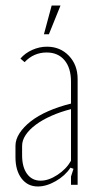

<svg xmlns="http://www.w3.org/2000/svg" viewBox="-20 -669 336 695"><path d="M36 -141Q36 -164 50.5 -186.5Q65 -209 91 -229.5Q117 -250 154.5 -266.5Q192 -283 237 -294V-373Q237 -423 213.5 -451Q190 -479 149 -479Q102 -479 69 -444L54 -457Q71 -477 97 -488.5Q123 -500 150 -500Q198 -500 229.5 -467Q261 -434 261 -383V0H237V-30L246 -58L235 -62Q216 -33 182 -13.5Q148 6 117 6Q80 6 58 -23Q36 -52 36 -100ZM127 -15Q156 -15 188 -36Q220 -57 237 -87V-274Q198 -264 165.5 -249.5Q133 -235 109.5 -217.5Q86 -200 73 -180.5Q60 -161 60 -141V-107Q60 -64 78 -39.5Q96 -15 127 -15ZM139 -545 167 -649H199L157 -545Z"/></svg>

Font: Moniqa Thin Paragraph
Style: Regular
Weight: 100
Designer: Rajesh Rajput
Foundry: Rajesh Rajput
Version: Version 1.000